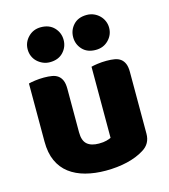

<svg xmlns="http://www.w3.org/2000/svg" viewBox="-110 -810 802 913"><g transform="rotate(-15 291.0 -353.5)"><path d="M52 -479Q62 -482 83.5 -485Q105 -488 128 -488Q150 -488 167.5 -485Q185 -482 197 -473Q209 -464 215.5 -448.5Q222 -433 222 -408V-193Q222 -152 242 -134.5Q262 -117 300 -117Q323 -117 337.5 -121Q352 -125 360 -129V-479Q370 -482 391.5 -485Q413 -488 436 -488Q458 -488 475.5 -485Q493 -482 505 -473Q517 -464 523.5 -448.5Q530 -433 530 -408V-104Q530 -54 488 -29Q453 -7 404.5 4.5Q356 16 299 16Q245 16 199.5 4Q154 -8 121 -33Q88 -58 70 -97.5Q52 -137 52 -193ZM88 -637Q88 -672 113 -697.5Q138 -723 175 -723Q217 -723 241 -697.5Q265 -672 265 -637Q265 -602 241 -576.5Q217 -551 175 -551Q157 -551 141 -558Q125 -565 113 -576.5Q101 -588 94.5 -603.5Q88 -619 88 -637ZM312 -637Q312 -672 335.5 -697.5Q359 -723 401 -723Q420 -723 436 -716Q452 -709 464 -697Q476 -685 482.5 -669.5Q489 -654 489 -637Q489 -602 464 -576.5Q439 -551 401 -551Q359 -551 335.5 -576.5Q312 -602 312 -637Z"/></g></svg>

Font: Baloo Paaji
Style: Regular
Weight: 400
Designer: Shuchita Grover and Ek Type
Foundry: Ek Type
Version: Version 1.443;PS 1.000;hotconv 16.6.51;makeotf.lib2.5.65220;